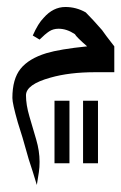

<svg xmlns="http://www.w3.org/2000/svg" viewBox="-20 -356 349 552"><path d="M308.6 -148.4H253.9Q179.7 -148.4 125 -132.8Q54.7 -113.3 54.7 -82Q54.7 -54.7 64.5 -21.5Q74.2 11.7 84 44.9Q93.8 78.1 93.8 109.4Q93.8 125 91.8 138.7Q89.8 152.3 85.9 175.8Q74.2 136.7 62.5 101.6Q43 31.2 31.2 -3.9Q15.6 -58.6 15.6 -74.2Q15.6 -128.9 39.1 -158.2Q62.5 -187.5 113.3 -203.1Q152.3 -214.8 230.5 -222.7Q199.2 -250 195.3 -257.8Q171.9 -273.4 148.4 -273.4Q132.8 -273.4 121.1 -265.6Q109.4 -257.8 93.8 -242.2L74.2 -253.9Q89.8 -289.1 105.5 -304.7Q132.8 -335.9 168 -335.9Q199.2 -335.9 226.6 -320.3Q246.1 -300.8 273.4 -269.5Q281.2 -257.8 308.6 -222.7ZM179.7 -66.4V113.3H136.7V-66.4ZM261.7 -66.4V113.3H218.8V-66.4Z"/></svg>

Font: 和音 by 宁静之雨，公众号njzyshare
Style: Regular
Weight: 400
Designer: Steve Matteson
Foundry: Ascender Corporation
Version: Version 6.00;June 8, 2018;FontCreator 11.0.0.2388 32-bit